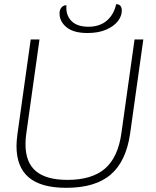

<svg xmlns="http://www.w3.org/2000/svg" viewBox="-20 -889 748 919"><path d="M59 -190Q59 -214 64 -251L127 -700H169L106 -251Q102 -226 102 -199Q102 -112 151.5 -70Q201 -28 303 -28Q420 -28 482.5 -82Q545 -136 561 -251L624 -700H666L603 -251Q584 -117 510 -53.5Q436 10 297 10Q177 10 118 -39.5Q59 -89 59 -190ZM265 -825Q265 -843 274.5 -853.5Q284 -864 298 -864Q294 -817 321.5 -789Q349 -761 403 -761Q457 -761 491 -790Q525 -819 536 -869Q563 -869 563 -838Q563 -812 544 -787.5Q525 -763 488 -747Q451 -731 399 -731Q332 -731 298.5 -758.5Q265 -786 265 -825Z"/></svg>

Font: Krub ExtraLight
Style: Italic
Weight: 275
Italic angle: -8°
Designer: Ekaluck Peanpanawate
Foundry: Cadson Demak Co.,Ltd.
Version: Version 1.000; ttfautohint (v1.6)